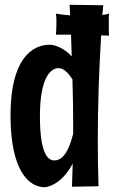

<svg xmlns="http://www.w3.org/2000/svg" viewBox="-20 -755 476 803"><path d="M436 -698C429 -696 420 -694 408 -692L412 -733L271 -735C272 -720 273 -705 273 -691C252 -692 231 -695 214 -698C216 -685 216 -672 216 -660C216 -642 215 -624 214 -610H263H277L280 -519C235 -568 189 -568 189 -568C110 -568 24 -503 24 -273C24 -40 101 28 167 28C167 28 233 26 284 -71L281 26L392 24C390 -40 389 -103 389 -167C389 -314 394 -460 403 -607C414 -607 425 -606 436 -606C435 -613 435 -635 435 -656C435 -676 435 -695 436 -698ZM286 -195C276 -160 257 -84 207 -84C175 -84 147 -125 147 -269C147 -425 189 -470 225 -470C250 -470 269 -444 283 -423C285 -360 286 -297 286 -234Z"/></svg>

Font: Rum Raisin
Style: Regular
Weight: 400
Designer: Astigmatic (AOETI)
Foundry: Astigmatic (AOETI)
Version: Version 1.000